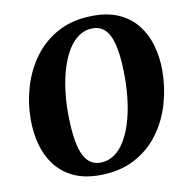

<svg xmlns="http://www.w3.org/2000/svg" viewBox="-84 -834 906 926"><g transform="rotate(-10 369.0 -371.5)"><path d="M330 10Q255 10 201.5 -15.8Q148 -41.5 114.2 -86Q80.5 -130.5 64.8 -188.2Q49 -246 49 -310Q49 -392 72.2 -470.8Q95.5 -549.5 142.8 -613.2Q190 -677 262.2 -715Q334.5 -753 433.5 -753Q508.5 -753 562 -727.5Q615.5 -702 649.5 -657.5Q683.5 -613 699.2 -556.2Q715 -499.5 715 -437Q715 -353.5 692 -273.5Q669 -193.5 621.5 -129.8Q574 -66 501.5 -28Q429 10 330 10ZM343.5 -49Q382 -49 412.2 -69.8Q442.5 -90.5 465 -127.8Q487.5 -165 502.2 -213.5Q517 -262 524.2 -318Q531.5 -374 531.5 -432Q531.5 -496.5 525.5 -545.2Q519.5 -594 506.5 -627Q493.5 -660 472 -676.8Q450.5 -693.5 419.5 -693.5Q381.5 -693.5 351 -672.5Q320.5 -651.5 298.2 -614.5Q276 -577.5 261 -529.2Q246 -481 238.8 -426.2Q231.5 -371.5 231.5 -315Q231.5 -249.5 237.8 -199.8Q244 -150 257.2 -116.5Q270.5 -83 292 -66Q313.5 -49 343.5 -49Z"/></g></svg>

Font: Merriweather 24pt Black
Style: Italic
Weight: 900
Italic angle: -7.8°
Designer: Eben Sorkin
Foundry: Eben Sorkin
Version: Version 2.101